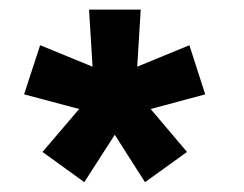

<svg xmlns="http://www.w3.org/2000/svg" viewBox="-20 -740 504 397"><path d="M217.3 -461.4 154.3 -363.3 67.9 -425.8 143.6 -514.6 29.8 -544.9 63 -646.5 171.4 -602.1 164.1 -720.2H271L263.7 -602.1L371.6 -646.5L404.3 -544.9L291.5 -514.6L366.7 -425.8L279.8 -363.3Z"/></svg>

Font: Vela Sans Bd
Style: Bold
Weight: 700
Designer: Principal design: Mikhail Sharanda - project Manrope.
Design modification: Ravid Balaliev
Foundry: Mikhail Sharanda
Version: Version 1.001